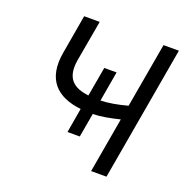

<svg xmlns="http://www.w3.org/2000/svg" viewBox="-125 -820 923 939"><g transform="rotate(20 336.5 -350.0)"><path d="M273 -140H337L359 -265C401 -266 444 -274 497 -287L447 0H527L649 -700H569L510 -363C458 -349 414 -341 372 -340L399 -496H335L308 -343C231 -352 181 -386 200 -491L237 -700H156L121 -498C95 -351 168 -282 295 -268Z"/></g></svg>

Font: Fixel Display
Style: Italic
Weight: 400
Italic angle: -10°
Designer: AlfaBravo + MacPaw
Foundry: Kyrylo Tkachov, Marchela Mozhyna, Serhii Makarenko, Maria Weinstein, Zakhar Kryvoshyya
Version: Version 1.210;Glyphs 3.2 (3217)